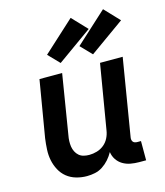

<svg xmlns="http://www.w3.org/2000/svg" viewBox="-117 -878 835 974"><g transform="rotate(-15 300.0 -390.5)"><path d="M219 8Q190 8 162.5 0Q135 -8 114 -25Q93 -42 80 -66.5Q67 -91 61.5 -118Q56 -145 57.5 -174.5Q59 -204 63 -233L113 -530H232L181 -217Q178 -202 177.5 -187Q177 -172 179 -158Q181 -144 187.5 -131Q194 -118 204.5 -109Q215 -100 229 -96.5Q243 -93 258 -93Q278 -93 298.5 -99Q319 -105 335.5 -118.5Q352 -132 361.5 -151Q371 -170 374 -190L431 -530H550L483 -124Q482 -118 483 -112Q484 -106 487.5 -101.5Q491 -97 497 -95Q503 -93 510 -93H529V8H493Q470 8 448 4Q426 0 407.5 -11Q389 -22 377 -40Q365 -58 362 -80Q351 -60 336 -43Q321 -26 302 -13.5Q283 -1 261.5 3.5Q240 8 219 8ZM408 -581 352 -639 516 -789 590 -711ZM238 -581 182 -639 346 -789 420 -711Z"/></g></svg>

Font: Iosevka Curly Extended
Style: Bold Italic
Weight: 700
Width: 7
Italic angle: -9°
Monospace: yes
Designer: Belleve Invis
Foundry: Belleve Invis
Version: Version 11.1.0; ttfautohint (v1.8.3)